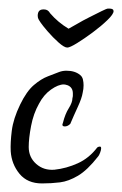

<svg xmlns="http://www.w3.org/2000/svg" viewBox="-20 -431 285 448"><path d="M209 -66Q184 -34 162 -21Q140 -8 120 -5.5Q100 -3 78 -3Q44 -3 25.5 -25.5Q7 -48 5 -78Q4 -98 7.5 -126Q11 -154 27 -187Q42 -218 59 -232.5Q76 -247 92 -253Q108 -259 118 -263Q126 -266 135 -266Q155 -266 167 -256Q172 -252 173.5 -245.5Q175 -239 175 -232Q175 -228 174.5 -223.5Q174 -219 173 -215Q171 -202 161.5 -181.5Q152 -161 144 -142Q138 -136 131 -136Q123 -136 127 -145Q132 -165 140.5 -178.5Q149 -192 149 -202Q150 -205 150 -208Q150 -211 150 -213Q150 -227 138 -232Q132 -234 129 -234Q116 -234 99 -222Q82 -210 71 -189Q58 -166 52.5 -137Q47 -108 47 -88Q47 -64 64.5 -48.5Q82 -33 107 -35Q135 -38 161.5 -50Q188 -62 207 -87Q210 -89 213 -89Q216 -89 216 -85Q216 -81 213.5 -74.5Q211 -68 209 -66ZM235 -411Q245 -411 245 -405Q245 -398 230.5 -384Q216 -370 196.5 -355.5Q177 -341 160 -330.5Q143 -320 137 -320Q130 -320 116.5 -332Q103 -344 91 -358Q79 -372 75 -378Q73 -381 70.5 -385Q68 -389 68 -394Q68 -409 81 -409H83Q92 -409 97 -400Q115 -379 140 -364Q146 -367 159.5 -375Q173 -383 189 -391Q205 -399 217 -405Q229 -411 232 -411Z"/></svg>

Font: Ingrid Darling
Style: Regular
Weight: 400
Designer: Robert E. Leuschke
Foundry: Robert E. Leuschke
Version: Version 1.010; ttfautohint (v1.8.3)